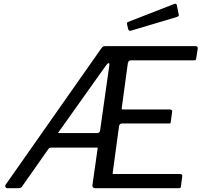

<svg xmlns="http://www.w3.org/2000/svg" viewBox="-20 -983 1053 1003"><path d="M920 -74Q927 -74 930 -71Q933 -68 932 -61L925 -9Q924 -3 922.5 -1.5Q921 0 914 0H477Q469 0 465.5 -4.5Q462 -9 463 -17L490 -207Q491 -210 490 -211Q489 -212 485 -212H246Q241 -212 237 -209Q233 -206 231 -202L94 -7Q88 0 77 0H17Q12 0 8.5 -6Q5 -12 10 -19L509 -730Q514 -737 518 -739.5Q522 -742 531 -742H1003Q1008 -742 1011 -738Q1014 -734 1013 -729L1005 -678Q1004 -672 1002 -670Q1000 -668 993 -668H665Q658 -668 654 -664.5Q650 -661 648 -654L616 -419Q615 -414 616.5 -412.5Q618 -411 624 -411H868Q874 -411 877.5 -407.5Q881 -404 879 -398L872 -345Q871 -340 870 -339Q869 -338 862 -338H617Q612 -338 607.5 -334.5Q603 -331 602 -325L569 -82Q568 -76 568.5 -75Q569 -74 575 -74H920ZM489 -288Q495 -288 499 -292.5Q503 -297 503 -302L551 -641Q553 -655 546.5 -653Q540 -651 530 -636L289 -297Q284 -291 283.5 -289.5Q283 -288 288 -288H489ZM904 -955 913 -910Q915 -904 913.5 -900.5Q912 -897 903 -894L665 -823Q658 -821 654 -824Q650 -827 649 -833L644 -855Q642 -866 648 -868L892 -963Q896 -964 899.5 -962.5Q903 -961 904 -955Z"/></svg>

Font: Libre Franklin
Style: Italic
Weight: 400
Italic angle: -8°
Designer: Pablo Impallari, Rodrigo Fuenzalida, Nhung Nguyen
Foundry: Impallari Type
Version: Version 3.000